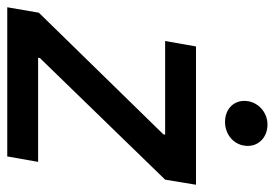

<svg xmlns="http://www.w3.org/2000/svg" viewBox="-152 -623 757 529"><g transform="rotate(90 226.5 -358.5)"><path d="M-18 0H393L408 -85H121L122 -90L457 -435L471 -520H90L75 -435H333L332 -430L-3 -87ZM298 -600C333 -600 364 -625 364 -663C364 -693 340 -717 305 -717C271 -717 240 -690 240 -653C240 -622 264 -600 298 -600Z"/></g></svg>

Font: Fixel Text 20240404 Medium
Style: Italic
Weight: 500
Width: 4
Italic angle: -10°
Designer: AlfaBravo + MacPaw
Foundry: Kyrylo Tkachov, Marchela Mozhyna, Serhii Makarenko, Maria Weinstein, Zakhar Kryvoshyya
Version: Version 1.211;Glyphs 3.2 (3225)